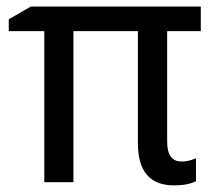

<svg xmlns="http://www.w3.org/2000/svg" viewBox="-20 -556 640 586"><path d="M578.1 -73.2V-2.9Q552.7 9.8 511.2 9.8Q400.9 9.8 400.9 -118.2V-460.9H204.1V0H115.2V-460.9H6.8V-497.1L74.2 -536.1H592.8V-460.9H490.2V-124Q490.2 -63 534.2 -63Q556.6 -63 578.1 -73.2Z"/></svg>

Font: Noto Mono
Style: Regular
Weight: 400
Designer: Monotype Design Team
Foundry: Monotype Imaging Inc.
Version: Version 1.00